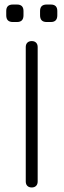

<svg xmlns="http://www.w3.org/2000/svg" viewBox="-20 -826 280 846"><path d="M120 0Q107.5 0 100.5 -7Q93.5 -14 93.5 -26.5V-618.5Q93.5 -631 100.5 -638Q107.5 -645 120 -645Q132 -645 139 -638Q146 -631 146 -618.5V-26.5Q146 -14 139 -7Q132 0 120 0ZM36.5 -729Q7.5 -729 7.5 -758.5V-777.5Q7.5 -806 36.5 -806H55Q83.5 -806 83.5 -777.5V-758.5Q83.5 -729 55 -729ZM185.5 -729Q156.5 -729 156.5 -758.5V-777.5Q156.5 -806 185.5 -806H204Q232.5 -806 232.5 -777.5V-758.5Q232.5 -729 204 -729Z"/></svg>

Font: Jura Light
Style: Regular
Weight: 400
Version: Version 5.106